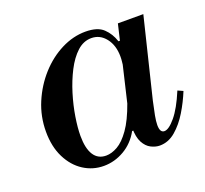

<svg xmlns="http://www.w3.org/2000/svg" viewBox="-90 -568 736 688"><g transform="rotate(-20 278.0 -224.5)"><path d="M197 13Q155 13 120 -9.5Q85 -32 64 -74Q43 -116 43 -173Q43 -231 65 -283Q87 -335 123.5 -375.5Q160 -416 205.5 -439Q251 -462 298 -462Q344 -462 366 -441Q388 -420 398 -389H404L383 -298Q384 -309 385 -317Q386 -325 386 -335Q386 -378 364.5 -405.5Q343 -433 310 -433Q280 -433 255.5 -410.5Q231 -388 212 -351Q193 -314 180 -271.5Q167 -229 160.5 -188Q154 -147 154 -117Q154 -69 170 -44Q186 -19 217 -19Q238 -19 261 -32Q284 -45 307.5 -78Q331 -111 352 -170L340 -70H334Q312 -30 275 -8.5Q238 13 197 13ZM410 13Q394 13 377 4.5Q360 -4 349 -24.5Q338 -45 338 -81Q338 -96 340.5 -114Q343 -132 348 -154L418 -450H515L441 -147Q434 -116 430 -94.5Q426 -73 426 -59Q426 -30 443 -30Q460 -30 485.5 -60.5Q511 -91 536 -151L556 -142Q541 -105 519.5 -69.5Q498 -34 470.5 -10.5Q443 13 410 13Z"/></g></svg>

Font: Libre Bodoni
Style: Italic
Weight: 400
Italic angle: -13°
Designer: Pablo Impallari, Rodrigo Fuenzalida
Foundry: Impallari Type
Version: Version 2.005;gftools[0.9.23]